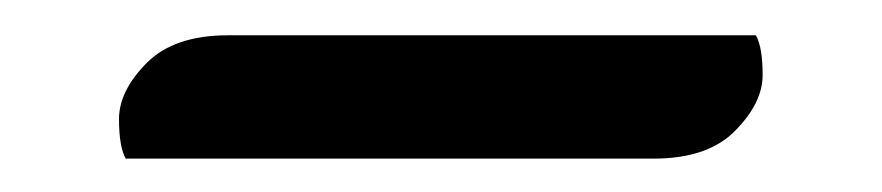

<svg xmlns="http://www.w3.org/2000/svg" viewBox="-20 -767 510 111"><path d="M52.7 -675.3Q48.8 -682.1 48.8 -698.2Q48.8 -714.4 64.7 -730.5Q80.6 -746.6 111.8 -746.6H417Q420.9 -739.7 420.9 -723.6Q420.9 -707.5 405 -691.4Q389.2 -675.3 357.9 -675.3Z"/></svg>

Font: Rye
Style: Regular
Weight: 400
Designer: Nicole Fally
Foundry: Nicole Fally
Version: Version 1.001